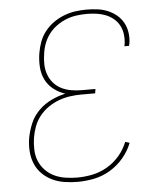

<svg xmlns="http://www.w3.org/2000/svg" viewBox="-53 -789 707 844"><g transform="rotate(-5 300.0 -367.5)"><path d="M256 8Q227 8 198 3.5Q169 -1 144 -13Q119 -25 99.5 -44.5Q80 -64 69.5 -89.5Q59 -115 57 -144.5Q55 -174 60 -203Q66 -235 79 -266Q92 -297 116.5 -321.5Q141 -346 172 -361Q203 -376 235 -383Q207 -392 184 -410Q161 -428 148.5 -453.5Q136 -479 134 -509.5Q132 -540 137 -570Q141 -595 150 -619.5Q159 -644 175.5 -665Q192 -686 214 -701.5Q236 -717 260.5 -726.5Q285 -736 310 -739.5Q335 -743 360 -743Q384 -743 408 -740Q432 -737 453.5 -728Q475 -719 492.5 -704.5Q510 -690 521 -670Q532 -650 535.5 -626Q539 -602 535 -578Q534 -576 533.5 -573.5Q533 -571 533 -568H512Q513 -571 513 -573Q513 -575 514 -577Q517 -598 514.5 -619.5Q512 -641 502.5 -659Q493 -677 477.5 -690Q462 -703 443 -710.5Q424 -718 403 -721Q382 -724 360 -724Q338 -724 315 -721Q292 -718 270 -709.5Q248 -701 227.5 -686.5Q207 -672 192.5 -653Q178 -634 169.5 -612Q161 -590 158 -567Q154 -544 154.5 -520Q155 -496 162.5 -475Q170 -454 184.5 -437Q199 -420 219 -410Q239 -400 262 -396Q285 -392 309 -392H369L366 -373H305Q280 -373 255 -369.5Q230 -366 205.5 -357Q181 -348 158.5 -332.5Q136 -317 119.5 -296Q103 -275 94 -250.5Q85 -226 81 -201Q77 -175 78 -148.5Q79 -122 88.5 -99Q98 -76 115.5 -58Q133 -40 155.5 -29.5Q178 -19 204 -15Q230 -11 256 -11Q289 -11 323 -18Q357 -25 388 -43Q419 -61 442.5 -88.5Q466 -116 479 -149L498 -143Q484 -107 458.5 -77Q433 -47 399.5 -27Q366 -7 329 0.5Q292 8 256 8Z"/></g></svg>

Font: Iosevka Curly Thin Extended
Style: Italic
Weight: 100
Width: 7
Italic angle: -9°
Monospace: yes
Designer: Belleve Invis
Foundry: Belleve Invis
Version: Version 11.1.0; ttfautohint (v1.8.3)